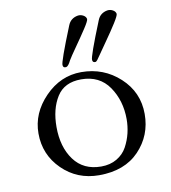

<svg xmlns="http://www.w3.org/2000/svg" viewBox="-81 -779 768 864"><g transform="rotate(-10 302.5 -347.0)"><path d="M263 -517Q251 -492 241 -490Q227 -488 226 -501Q223 -515 287 -673Q299 -703 332 -709Q345 -711 357 -704.5Q369 -698 371 -687Q372 -679 350 -645.5Q328 -612 299.5 -571.5Q271 -531 263 -517ZM398 -517Q382 -492 376 -490Q362 -488 361 -501Q358 -515 422 -673Q434 -703 467 -709Q480 -711 492 -704.5Q504 -698 506 -687Q507 -679 486.5 -646.5Q466 -614 436 -571.5Q406 -529 398 -517ZM297 -424Q220 -424 185.5 -369Q151 -314 151 -232Q151 -140 194.5 -81Q238 -22 319 -22Q360 -22 390.5 -40Q421 -58 437 -87.5Q453 -117 460.5 -148.5Q468 -180 468 -212Q468 -297 424.5 -360.5Q381 -424 297 -424ZM66 -217Q66 -310 137 -383Q208 -456 303 -456Q405 -456 478.5 -388.5Q552 -321 552 -221Q552 -123 486 -54Q420 15 303 15Q203 15 134.5 -52.5Q66 -120 66 -217Z"/></g></svg>

Font: EB Garamond
Style: SC
Weight: 400
Version: Version 000.010